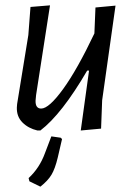

<svg xmlns="http://www.w3.org/2000/svg" viewBox="-20 -484 495 718"><path d="M167 -464 115 -129 113 -108Q112 -78 134 -78Q163 -78 216 -151Q269 -224 333 -359L337 -456L412 -463L362 -109L358 -3L282 4L313 -220H306Q211 -57 131 4H120Q86 -4 64 -26Q42 -48 43 -82L44 -95L86 -353L94 -458ZM131 214 90 194 87 182Q128 144 148 89L172 26L207 31L212 36L196 105Q186 147 172.5 169.5Q159 192 131 214Z"/></svg>

Font: Alegreya Sans
Style: Italic
Weight: 400
Italic angle: -7°
Designer: Juan Pablo del Peral
Foundry: Huerta Tipografica
Version: Version 2.007